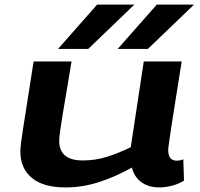

<svg xmlns="http://www.w3.org/2000/svg" viewBox="-20 -810 874 840"><path d="M267 10Q169 10 119 -32Q69 -74 69 -147Q69 -152 69.5 -160Q70 -168 72.5 -188.5Q75 -209 81.5 -250.5Q88 -292 99 -362Q110 -432 127 -541H293Q278 -451 268 -391.5Q258 -332 252 -295.5Q246 -259 243.5 -239.5Q241 -220 240 -210.5Q239 -201 239 -194Q239 -108 342 -108Q397 -108 448 -124Q499 -140 552 -166L609 -541H775Q758 -433 746.5 -363Q735 -293 729 -251.5Q723 -210 720 -190Q717 -170 716.5 -163.5Q716 -157 716 -154Q716 -128 726 -117.5Q736 -107 753 -107Q757 -107 764.5 -108Q772 -109 782 -113L785 -20Q762 -5 732.5 2.5Q703 10 677 10Q630 10 598.5 -13Q567 -36 557 -77Q484 -36 412 -13Q340 10 267 10ZM495 -596 666 -790H829L627 -596ZM234 -596 405 -790H568L366 -596Z"/></svg>

Font: Georama Extra Expanded SemiBold
Style: Italic
Weight: 600
Width: 8
Italic angle: -9°
Designer: Jean-Baptiste Levee
Foundry: Production Type
Version: Version 1.000